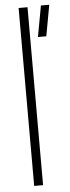

<svg xmlns="http://www.w3.org/2000/svg" viewBox="-56 -831 312 860"><g transform="rotate(-5 100.0 -401.0)"><path d="M62 0V-800H102V0ZM137 -663 162.5 -802.5H200L174.5 -663Z"/></g></svg>

Font: Big Shoulders Stencil Text SC Thin
Style: Regular
Weight: 100
Designer: Patric King
Foundry: XO Type Co
Version: Version 2.001